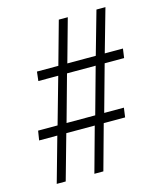

<svg xmlns="http://www.w3.org/2000/svg" viewBox="-108 -791 713 867"><g transform="rotate(-15 248.0 -357.0)"><path d="M49 0 108 -210H23L30 -254H121L182 -470H89L94 -513H194L250 -714H292L236 -513H369L426 -714H468L411 -513H496L490 -470H399L339 -254H431L425 -210H325L267 0H225L283 -210H150L91 0ZM163 -254H297L357 -470H223Z"/></g></svg>

Font: Noto Serif Condensed Light
Style: Italic
Weight: 300
Width: 3
Italic angle: -12°
Designer: Monotype Design Team
Foundry: Monotype Imaging Inc.
Version: Version 2.014; ttfautohint (v1.8.4.7-5d5b)